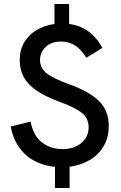

<svg xmlns="http://www.w3.org/2000/svg" viewBox="-20 -828 608 964"><path d="M329.5 116H256V10Q159 -1.5 103.5 -56Q48 -110.5 34 -193L133.5 -217.5Q147.5 -146 190.8 -112.8Q234 -79.5 293.5 -79.5Q353 -79.5 389 -110.5Q425 -141.5 425 -189Q425 -235.5 388.8 -263Q352.5 -290.5 273.5 -319Q168.5 -358.5 123.8 -407.2Q79 -456 79 -525.5Q79 -577.5 101.8 -615.8Q124.5 -654 163.8 -677.2Q203 -700.5 253.5 -707.5V-808H327V-707.5Q435.5 -694.5 494 -587.5L413 -538Q365.5 -619.5 287.5 -619.5Q237.5 -619.5 209.2 -592Q181 -564.5 181 -527Q181 -485.5 215.2 -459.2Q249.5 -433 327.5 -404.5Q427.5 -369.5 476.8 -321Q526 -272.5 526 -195.5Q526 -137 500.2 -93.8Q474.5 -50.5 430.5 -24.5Q386.5 1.5 329.5 9Z"/></svg>

Font: Acari Sans Neue SemiBold
Style: Regular
Weight: 600
Designer: Alfredo Marco Pradil (font), Cristiano Sobral (main changes)
Foundry: Hanken Design Co. (font), Cristiano Sobral (main changes)
Version: Version 2.459;March 19, 2022;FontCreator 14.0.0.2808 64-bit;